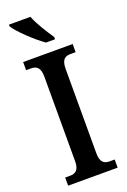

<svg xmlns="http://www.w3.org/2000/svg" viewBox="-175 -987 688 1042"><g transform="rotate(-20 169.5 -465.5)"><path d="M180 -771H232V-784C206 -822 165 -886 148 -931H24V-921C45 -886 127 -807 180 -771ZM27 0H313V-47H284C254 -47 231 -59 231 -112V-600C231 -656 253 -667 284 -667H313V-714H27V-667H55C84 -667 108 -656 108 -601V-112C108 -58 84 -47 55 -47H27Z"/></g></svg>

Font: Noto Serif Armenian Condensed SemiBold
Style: Regular
Weight: 600
Width: 3
Designer: Monotype Design Team
Foundry: Monotype Imaging Inc.
Version: Version 2.008